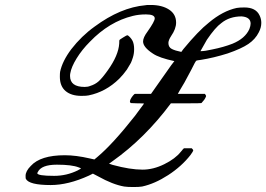

<svg xmlns="http://www.w3.org/2000/svg" viewBox="-20 -737 1072 773"><path d="M308 -351Q267 -351 244 -370.5Q221 -390 221 -428Q221 -442 222 -448Q231 -491 267 -539Q308 -592 361 -630Q465 -707 566 -716Q568 -717 583 -717H587Q632 -717 660.5 -698.5Q689 -680 689 -646Q689 -621 669 -592Q658 -575 658 -564Q658 -547 671.5 -540Q685 -533 710 -528L718 -539Q779 -613 821 -646Q877 -693 933 -705Q944 -707 964 -707Q1010 -707 1025 -675Q1032 -661 1032 -645Q1032 -626 1022 -607Q1008 -579 980 -560Q952 -541 897 -522Q840 -504 789 -496Q773 -494 771 -493Q768 -493 749 -454Q720 -398 702 -370Q701 -367 698 -363Q696 -360 696 -359H805Q806 -358 807 -356Q808 -354 808.5 -353.5Q809 -353 809.5 -351.5Q810 -350 809.5 -349Q809 -348 808 -345.5Q807 -343 805.5 -340.5Q804 -338 802 -335Q792 -323 791 -322Q789 -321 728 -321H668Q563 -180 433 -88L419 -78L434 -73Q504 -54 554 -54Q597 -54 641.5 -76Q686 -98 708 -126Q710 -128 712 -130.5Q714 -133 715.5 -135Q717 -137 718 -137L720 -140H752Q758 -134 758 -132Q758 -128 747 -113Q711 -67 657 -32Q603 3 552 14Q540 16 517 16Q493 16 480 14Q434 6 375 -27L354 -38L338 -30Q255 8 184 8Q97 8 84 -17Q83 -19 83 -29Q83 -48 104 -69Q143 -112 241 -112Q286 -112 342 -99L360 -95L372 -105Q434 -157 523 -270L560 -320Q560 -321 533 -321L507 -322Q498 -327 510 -345Q512 -348 514.5 -351Q517 -354 518 -355Q519 -356 520.5 -357.5Q522 -359 524 -359Q526 -359 530 -359H556H588L669 -474L682 -491Q621 -504 596 -521Q556 -547 556 -570Q556 -586 574 -610Q603 -651 603 -663Q603 -679 568 -679Q539 -679 515 -673Q420 -650 342 -569Q310 -537 288.5 -502Q267 -467 263 -442Q262 -438 262 -431Q262 -387 321 -387Q334 -387 343 -391Q363 -397 377.5 -410Q392 -423 414 -454Q457 -514 460 -562Q460 -575 461 -576Q461 -577 475.5 -586Q490 -595 492 -595Q496 -595 503 -587.5Q510 -580 514 -572Q520 -559 520 -539Q520 -521 515 -505.5Q510 -490 507 -484Q504 -478 491 -457Q476 -436 460 -420Q406 -367 337 -353Q329 -351 308 -351ZM989 -642Q989 -668 953 -671Q904 -671 871 -644Q847 -627 813 -577Q787 -532 787 -531H788Q805 -531 835 -538Q880 -547 916 -561Q967 -582 984 -620Q989 -633 989 -642ZM130 -40Q130 -29 198 -29Q248 -29 293 -51Q306 -58 306 -59Q306 -60 297 -63Q270 -74 209 -74Q146 -74 132 -44Z"/></svg>

Font: MathJax_Script
Style: Regular
Weight: 400
Version: Version 1.1